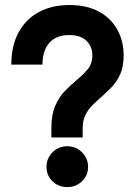

<svg xmlns="http://www.w3.org/2000/svg" viewBox="-20 -732 550 764"><path d="M184.5 -185V-222.5Q184.5 -275.5 199.5 -310.5Q214.5 -345.5 237.5 -369.2Q260.5 -393 283.5 -412Q309.5 -433.5 328.5 -455.8Q347.5 -478 347.5 -512Q347.5 -546.5 324 -569.5Q300.5 -592.5 256 -592.5Q203.5 -592.5 176.2 -561.2Q149 -530 149 -475H25Q25 -550 54 -603.2Q83 -656.5 135 -684.2Q187 -712 256 -712Q326 -712 374.2 -685.5Q422.5 -659 447.2 -613.5Q472 -568 472 -511.5Q472 -467.5 458.8 -437.5Q445.5 -407.5 425 -386Q404.5 -364.5 383 -346Q364 -329.5 347 -312.5Q330 -295.5 319.5 -273.5Q309 -251.5 309 -221.5V-185ZM247.5 12.5Q212.5 12.5 188.8 -10.8Q165 -34 165 -68Q165 -101.5 188.8 -125.8Q212.5 -150 247.5 -150Q282.5 -150 306.5 -125.8Q330.5 -101.5 330.5 -68Q330.5 -34 306.5 -10.8Q282.5 12.5 247.5 12.5Z"/></svg>

Font: Undotted
Style: Bold
Weight: 700
Designer: Delve Withrington, Dave Bailey, Thomas Jockin
Foundry: Delve Fonts LLC
Version: Version 4.000